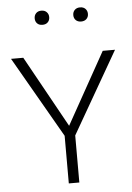

<svg xmlns="http://www.w3.org/2000/svg" viewBox="-58 -908 656 951"><g transform="rotate(-5 269.5 -432.0)"><path d="M297.4 0H245.1V-236.8L13.7 -639.6H74.7L271.5 -284.2L469.7 -639.6H530.8L297.4 -233.9ZM402.6 -803.2Q392.6 -793.5 376 -793.5Q359.4 -793.5 349.6 -803.2Q339.8 -813 339.8 -828.4Q339.8 -843.8 349.6 -853.8Q359.4 -863.8 376.2 -863.8Q393.1 -863.8 402.8 -853.8Q412.6 -843.8 412.6 -828.4Q412.6 -813 402.6 -803.2ZM220.2 -828.9Q220.2 -813.5 210.4 -803.7Q200.7 -793.9 183.8 -793.9Q167 -793.9 157.5 -803.7Q147.9 -813.5 147.9 -828.9Q147.9 -844.2 157.5 -854.2Q167 -864.3 183.8 -864.3Q200.7 -864.3 210.4 -854.2Q220.2 -844.2 220.2 -828.9Z"/></g></svg>

Font: Yantramanav Light
Style: Regular
Weight: 300
Version: Version 1.001;PS 1.0;hotconv 1.0.72;makeotf.lib2.5.5900; ttf